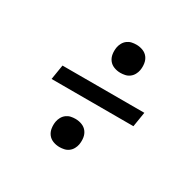

<svg xmlns="http://www.w3.org/2000/svg" viewBox="-125 -756 850 833"><g transform="rotate(30 300.0 -340.0)"><path d="M334 -475Q317 -475 301.5 -481Q286 -487 276.5 -499.5Q267 -512 264.5 -528.5Q262 -545 265 -563Q267 -574 273 -585Q279 -596 289 -603.5Q299 -611 310.5 -613.5Q322 -616 334 -616Q351 -616 366.5 -610Q382 -604 391.5 -591.5Q401 -579 403.5 -562Q406 -545 403 -528Q401 -517 395 -506Q389 -495 379 -487.5Q369 -480 357 -477.5Q345 -475 334 -475ZM89 -303 101 -377H511L499 -303ZM266 -64Q249 -64 233.5 -70Q218 -76 208.5 -88.5Q199 -101 196.5 -118Q194 -135 197 -152Q199 -163 205 -174Q211 -185 221 -192.5Q231 -200 242.5 -202.5Q254 -205 266 -205Q283 -205 298.5 -199Q314 -193 323.5 -180.5Q333 -168 335.5 -151.5Q338 -135 335 -117Q333 -106 327 -95Q321 -84 311 -76.5Q301 -69 289 -66.5Q277 -64 266 -64Z"/></g></svg>

Font: Iosevka Slab Extended Oblique
Style: Regular
Weight: 400
Width: 7
Italic angle: -9°
Monospace: yes
Designer: Belleve Invis
Foundry: Belleve Invis
Version: Version 11.1.0; ttfautohint (v1.8.3)